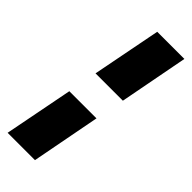

<svg xmlns="http://www.w3.org/2000/svg" viewBox="-222 -687 715 715"><g transform="rotate(45 135.5 -330.0)"><path d="M0 0 53 -272H196L144 0ZM75 -388 128 -660H271L219 -388Z"/></g></svg>

Font: Sansita One
Style: Regular
Weight: 400
Version: Version 1.002